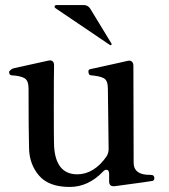

<svg xmlns="http://www.w3.org/2000/svg" viewBox="-20 -729 667 760"><path d="M591 -24Q591 -15 584 -13Q577 -11 434 8H429Q412 8 412 -11V-40Q412 -57 401 -57Q394 -57 387 -49Q329 11 256 11Q173 11 134.5 -34Q96 -79 95 -143Q93 -219 93 -379Q93 -410 77 -419.5Q61 -429 25 -431Q16 -432 16 -445Q16 -447 22.5 -452.5Q29 -458 35 -459L171 -489L177 -490Q194 -490 194 -470Q193 -435 193 -302Q193 -173 194 -152Q200 -39 286 -39Q319 -39 349 -57.5Q379 -76 403 -112Q410 -125 410 -138L407 -378Q407 -410 391.5 -419Q376 -428 339 -431Q330 -432 330 -447Q330 -453 336 -455L427 -475L485 -488L491 -489Q499 -489 503.5 -483.5Q508 -478 508 -469L509 -85Q509 -44 555 -38Q561 -37 573 -37Q584 -37 587.5 -33.5Q591 -30 591 -24ZM415 -551 418 -550Q420 -550 421 -551.5Q422 -553 422 -554L421 -557L337 -695Q328 -709 311 -709H203Q200 -709 198 -707Q196 -705 196 -703Q196 -699 199 -697Z"/></svg>

Font: Shippori Mincho B1 SemiBold
Style: Regular
Weight: 600
Designer: FONTDASU
Foundry: FONTDASU / Google Inc. / but / Adobe
Version: Version 3.110; ttfautohint (v1.8.3)